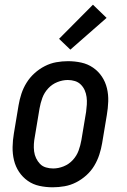

<svg xmlns="http://www.w3.org/2000/svg" viewBox="-20 -788 540 816"><path d="M204 8Q175 8 147.5 2Q120 -4 98 -19.5Q76 -35 61 -57.5Q46 -80 39.5 -107Q33 -134 33.5 -163Q34 -192 39 -221L59 -341Q63 -365 71 -389.5Q79 -414 93 -436.5Q107 -459 127 -477Q147 -495 170.5 -507Q194 -519 219 -523.5Q244 -528 269 -528Q298 -528 325.5 -522Q353 -516 375.5 -500.5Q398 -485 413 -462.5Q428 -440 434.5 -413Q441 -386 440 -357Q439 -328 434 -299L414 -179Q410 -155 402 -130.5Q394 -106 380.5 -83.5Q367 -61 347 -43Q327 -25 303.5 -13Q280 -1 254.5 3.5Q229 8 204 8ZM206 -72Q228 -72 250.5 -81Q273 -90 289.5 -108Q306 -126 314 -148Q322 -170 326 -193L346 -313Q348 -328 349 -344Q350 -360 348 -375.5Q346 -391 340 -404.5Q334 -418 323.5 -428.5Q313 -439 298.5 -443.5Q284 -448 268 -448Q246 -448 223.5 -439Q201 -430 184.5 -412Q168 -394 160 -372Q152 -350 148 -327L128 -207Q125 -192 124 -176Q123 -160 125 -144.5Q127 -129 133.5 -115.5Q140 -102 150 -91.5Q160 -81 175 -76.5Q190 -72 206 -72ZM279 -577 231 -623 375 -768 433 -712Z"/></svg>

Font: Iosevka Curly Slab Medium
Style: Italic
Weight: 500
Italic angle: -9°
Monospace: yes
Designer: Belleve Invis
Foundry: Belleve Invis
Version: Version 22.1.2; ttfautohint (v1.8.4)